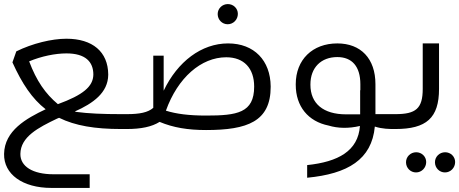

<svg xmlns="http://www.w3.org/2000/svg" viewBox="-20 -633 2254 942"><path d="M574 -73C484 -73 413 -76 354 -84L347 -86C437 -126 510 -178 511 -266C511 -266 511 -267 511 -267V-268C510 -379 434 -443 306 -443C234 -443 139 -420 60 -381L41 -327C88 -223 138 -148 204 -97C109 -52 2 8 0 122C-2 222 91 289 232 289H420V222H242C140 222 79 183 80 122C81 38 168 -7 260 -51L270 -55C349 -16 446 0 574 0H602V-73ZM123 -332C183 -357 251 -371 306 -371C399 -371 438 -330 438 -267C437 -208 387 -167 264 -122C203 -173 159 -236 123 -332Z M1097 -514C1125 -514 1147 -537 1147 -565C1147 -592 1125 -613 1098 -613C1070 -613 1048 -591 1048 -564C1048 -536 1070 -514 1097 -514ZM1308 -209C1307 -336 1227 -420 1099 -420C969 -420 851 -331 783 -188V-360H732V-104C706 -81 665 -73 602 -73C593 -73 586 -67 586 -58V-16C586 -7 593 0 602 0C672 0 725 -11 763 -35C830 -7 901 5 991 5C1194 5 1308 -37 1308 -207ZM991 -66C907 -66 845 -74 794 -90C852 -252 967 -352 1090 -352C1177 -352 1227 -298 1227 -208C1227 -79 1143 -66 991 -66Z M1919 -73H1822V-220C1822 -346 1750 -420 1635 -420C1513 -420 1431 -340 1431 -220V-217C1431 -111 1492 -37 1592 -17C1638 -3 1691 -2 1746 -15C1737 108 1639 161 1487 177V239C1686 220 1804 150 1819 -12C1856 0 1891 0 1919 0ZM1503 -217V-219C1503 -301 1555 -353 1635 -353C1707 -353 1748 -307 1748 -220V-190H1747V-72H1678C1566 -72 1503 -125 1503 -217Z M1919 0H1920C2072 0 2134 -54 2134 -197V-420H2054V-197C2054 -100 2020 -73 1920 -73H1919C1910 -73 1903 -67 1903 -58V-16C1903 -7 1910 0 1919 0ZM2021 213C2049 213 2071 190 2071 162C2071 135 2049 114 2022 114C1994 114 1972 136 1972 163C1972 191 1994 213 2021 213ZM2163 213C2191 213 2213 190 2213 162C2213 135 2191 114 2164 114C2136 114 2114 136 2114 163C2114 191 2136 213 2163 213Z"/></svg>

Font: Juman Normal
Style: Regular
Weight: 300
Designer: Bandar Raffah (Arabic) Julieta Ulanovsky (Latin)
Foundry: Caramella
Version: Version 5.022;PS 005.022;hotconv 1.0.88;makeotf.lib2.5.64775